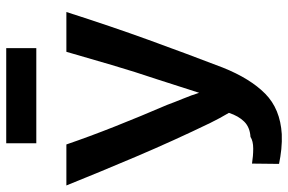

<svg xmlns="http://www.w3.org/2000/svg" viewBox="-178 -756 947 632"><g transform="rotate(-90 296.0 -440.5)"><path d="M72 4Q96 9 120.5 11.5Q145 14 170 13Q253 8 303 -41.5Q353 -91 389 -181Q435 -301 480 -425Q525 -549 572 -696H441Q420 -623 397.5 -546.5Q375 -470 350 -396L306 -259Q299 -282 286.5 -312.5Q274 -343 266 -365Q229 -451 195.5 -535.5Q162 -620 136 -696H1Q44 -589 96 -466.5Q148 -344 207 -222Q215 -206 223 -191Q231 -176 240 -161Q230 -130 211.5 -111Q193 -92 161 -90Q147 -81 122.5 -81Q98 -81 73 -85Q73 -63 72.5 -40.5Q72 -18 72 4ZM453 -795V-894H140V-795Z"/></g></svg>

Font: Repo DemiBold
Style: Regular
Weight: 600
Designer: Stefan Peev
Foundry: Context Ltd
Version: Version 1.502